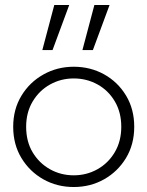

<svg xmlns="http://www.w3.org/2000/svg" viewBox="-20 -745 592 771"><path d="M276 6Q209 6 154 -25Q99 -56 66 -110.5Q33 -165 33 -236Q33 -306 66 -360.5Q99 -415 154.5 -446Q210 -477 276 -477Q343 -477 398 -446.5Q453 -416 486 -361.5Q519 -307 519 -236Q519 -165 486 -110.5Q453 -56 398 -25Q343 6 276 6ZM276 -41Q328 -41 371.5 -65.5Q415 -90 441 -134Q467 -178 467 -236Q467 -294 441 -338Q415 -382 371.5 -406Q328 -430 276 -430Q225 -430 181.5 -406Q138 -382 111.5 -338Q85 -294 85 -236Q85 -177 111 -133.5Q137 -90 180.5 -65.5Q224 -41 276 -41ZM311 -544 359 -725H420L353 -544ZM150 -544 198 -725H258L191 -544Z"/></svg>

Font: Lil Grotesk Light
Style: Regular
Weight: 300
Designer: Bastien Sozeau
Foundry: NBR — Bastien Sozeau
Version: Version 3.003; ttfautohint (v1.8.4.7-5d5b);gftools[0.9.33]